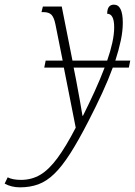

<svg xmlns="http://www.w3.org/2000/svg" viewBox="-160 -564 579 824"><path d="M-74 240Q-111 240 -140 224L-127 197Q-106 208 -70 208Q-24 208 13 186Q50 164 86.5 114.5Q123 65 165 -16L114 -274H30L36 -304H109L78 -459Q72 -489 61 -500.5Q50 -512 26 -512H18L24 -536H105L151 -304H300Q314 -344 322 -380.5Q330 -417 330 -447Q330 -505 300 -505Q300 -544 329 -544Q367 -544 367 -466Q367 -431 358.5 -390.5Q350 -350 335 -304H399L393 -274H324Q305 -222 278.5 -164.5Q252 -107 220 -45Q177 39 141.5 94.5Q106 150 73 182Q40 214 4.5 227Q-31 240 -74 240ZM194 -67H196Q222 -119 246 -171.5Q270 -224 289 -274H156L166 -224Q175 -178 182.5 -134.5Q190 -91 194 -67Z"/></svg>

Font: Noto Serif ExtraCondensed ExtraLight
Style: Italic
Weight: 200
Width: 2
Italic angle: -12°
Designer: Monotype Design Team
Foundry: Monotype Imaging Inc.
Version: Version 2.014; ttfautohint (v1.8.4.7-5d5b)